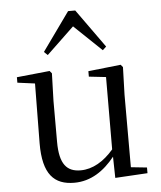

<svg xmlns="http://www.w3.org/2000/svg" viewBox="-56 -847 765 910"><g transform="rotate(-5 326.5 -391.5)"><path d="M456 9 610 0V-27L534 -35V-380L538 -511L528 -523L373 -506V-480L454 -471L453 -127C407 -73 353 -41 296 -41C231 -41 196 -78 196 -185V-380L200 -511L190 -523L33 -507V-481L116 -470L113 -186C112 -37 166 15 261 15C340 15 403 -28 454 -92ZM450 -599 467 -615 336 -798H302L171 -615L188 -599L319 -724Z"/></g></svg>

Font: Harano Aji Mincho
Style: Regular
Weight: 400
Foundry: Masamichi Hosoda
Version: HaranoAjiMincho-Regular version 20230610;ttx 4.39.4